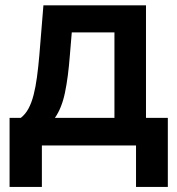

<svg xmlns="http://www.w3.org/2000/svg" viewBox="-20 -556 678 734"><path d="M16.6 158.7V-105.5H59.6Q77.1 -119.1 88.9 -140.9Q100.6 -162.6 108.4 -192.9Q116.2 -223.1 121.3 -261.2Q126.5 -299.3 130.4 -344.7L146 -535.6H538.1V-105.5H621.6V158.7H500V0H140.1V158.7ZM189.9 -105.5H417.5V-432.1H254.4L247.1 -344.7Q240.7 -260.7 228.3 -201.4Q215.8 -142.1 189.9 -105.5Z"/></svg>

Font: Inter 20pt SemiBold
Style: Regular
Weight: 600
Version: Version 4.001;git-66647c0bb